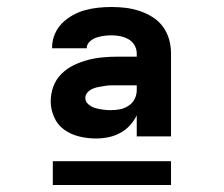

<svg xmlns="http://www.w3.org/2000/svg" viewBox="-20 -713 640 549"><path d="M254 -317Q231 -317 207.5 -322.5Q184 -328 164.5 -341.5Q145 -355 135 -377.5Q125 -400 125 -423Q125 -445 132.5 -465.5Q140 -486 155.5 -501.5Q171 -517 190.5 -526.5Q210 -536 231 -541.5Q252 -547 273.5 -549Q295 -551 317 -551H371V-560Q371 -573 364.5 -584Q358 -595 347 -601Q336 -607 324 -609.5Q312 -612 299 -612Q288 -612 277 -610.5Q266 -609 255.5 -605.5Q245 -602 236.5 -594Q228 -586 228 -575H129V-578Q129 -597 136.5 -615Q144 -633 157.5 -646.5Q171 -660 188 -669.5Q205 -679 223.5 -684Q242 -689 261 -691Q280 -693 299 -693Q320 -693 340 -690.5Q360 -688 379.5 -681.5Q399 -675 416.5 -664Q434 -653 446 -636.5Q458 -620 463.5 -600.5Q469 -581 469 -560V-323H371V-383Q363 -367 351 -354Q339 -341 323 -332.5Q307 -324 289.5 -320.5Q272 -317 254 -317ZM297 -398Q310 -398 323 -400.5Q336 -403 347.5 -410.5Q359 -418 365 -430Q371 -442 371 -455V-469H317Q308 -469 299 -469Q290 -469 281 -467.5Q272 -466 263 -464.5Q254 -463 245.5 -459.5Q237 -456 230.5 -449Q224 -442 224 -433Q224 -422 233 -414.5Q242 -407 252.5 -404Q263 -401 274.5 -399.5Q286 -398 297 -398ZM131 -184V-252H469V-184Z"/></svg>

Font: Iosevka Heavy Extended
Style: Regular
Weight: 900
Width: 7
Monospace: yes
Designer: Belleve Invis
Foundry: Belleve Invis
Version: Version 32.5.0; ttfautohint (v1.8.4)